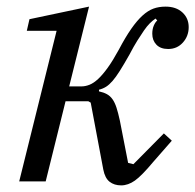

<svg xmlns="http://www.w3.org/2000/svg" viewBox="-20 -548 590 580"><path d="M346 12Q325 12 311 1Q297 -10 292 -36L254 -238L247 -242H178L118 0H38L151 -455H61L69 -490L249 -528L189 -287H226Q238 -287 250.5 -292Q263 -297 276.5 -309.5Q290 -322 305.5 -343.5Q321 -365 339 -398Q359 -436 376.5 -461Q394 -486 410.5 -501Q427 -516 443.5 -522Q460 -528 480 -528Q512 -528 531 -510.5Q550 -493 550 -466Q550 -439 532.5 -419.5Q515 -400 488 -400Q465 -400 452.5 -413Q440 -426 440 -446Q440 -460 444.5 -470.5Q449 -481 455 -486L450 -492Q441 -486 432.5 -477.5Q424 -469 415 -456Q406 -443 395 -425.5Q384 -408 371 -383Q354 -353 342 -334Q330 -315 320 -303.5Q310 -292 300.5 -286Q291 -280 279 -277V-272Q293 -269 303 -263.5Q313 -258 320 -248Q327 -238 332 -222.5Q337 -207 342 -184L367 -56L383 -52L475 -145L499 -123L443 -59Q408 -17 387.5 -2.5Q367 12 346 12Z"/></svg>

Font: IBM Plex Serif
Style: Italic
Weight: 400
Italic angle: -14°
Designer: Mike Abbink, Paul van der Laan, Pieter van Rosmalen
Foundry: Bold Monday
Version: Version 3.001